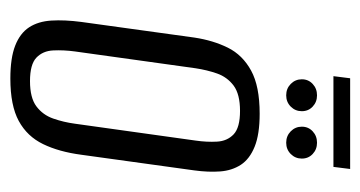

<svg xmlns="http://www.w3.org/2000/svg" viewBox="-192 -536 736 393"><g transform="rotate(90 176.5 -340.0)"><path d="M141.3 7.3Q99.2 7.3 73.9 -2.6Q48.6 -12.5 36.4 -31.1Q24.3 -49.7 22.6 -76.6Q20.9 -103.6 25.4 -138L57.4 -369.4Q63.2 -407.7 78.1 -437.9Q93 -468 125 -485.5Q156.9 -503 213.3 -503Q255.3 -503 280.6 -492.8Q305.9 -482.6 317.8 -464.5Q329.6 -446.3 331.4 -422.2Q333.2 -398 329.3 -369.4L297.3 -138.2Q291.3 -92.4 275.5 -59.8Q259.7 -27.1 228.1 -9.9Q196.5 7.3 141.3 7.3ZM146.5 -32.9Q180.7 -32.9 198.2 -46Q215.8 -59.2 223.2 -80.5Q230.6 -101.7 233.7 -124.8L268.2 -371.6Q271.6 -395 270.4 -415.7Q269.3 -436.5 255.5 -449.7Q241.7 -462.8 207.5 -462.8Q173.3 -462.8 155.7 -449.7Q138.2 -436.5 130.9 -415.7Q123.7 -395 120.2 -371.6L85.8 -124.8Q82.7 -101.7 83.7 -80.5Q84.7 -59.2 98.5 -46Q112.3 -32.9 146.5 -32.9ZM175.6 -557.3Q161.8 -557.3 152.3 -566.6Q142.8 -576 142.8 -589.3Q142.8 -602.7 152.3 -611.5Q161.8 -620.4 175.6 -620.4Q189.3 -620.4 198.7 -611.5Q208.1 -602.7 208.1 -589.3Q208.1 -576 198.7 -566.6Q189.3 -557.3 175.6 -557.3ZM272.6 -557.3Q258.8 -557.3 249.3 -566.6Q239.8 -576 239.8 -589.3Q239.8 -602.7 249.3 -611.5Q258.8 -620.4 272.6 -620.4Q286.3 -620.4 295.7 -611.5Q305.1 -602.7 305.1 -589.3Q305.1 -576 295.7 -566.6Q286.3 -557.3 272.6 -557.3ZM136.4 -654 140.7 -688.2H326.4L322.1 -654Z"/></g></svg>

Font: Alumni Sans SC Thin
Style: Italic
Weight: 100
Italic angle: -8°
Designer: Robert E. Leuschke
Foundry: Robert E. Leuschke
Version: Version 1.016